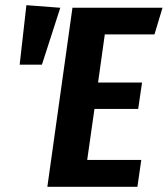

<svg xmlns="http://www.w3.org/2000/svg" viewBox="-20 -722 648 742"><path d="M608 -692 577 -589H385L359 -403H529L514 -301H345L317 -104H526L511 0H163L260 -692ZM82 -702 213 -692 142 -472H56Z"/></svg>

Font: Fira Sans Extra Condensed SemiBold
Style: Italic
Weight: 600
Width: 3
Italic angle: -8°
Designer: Carrois Corporate & Edenspiekermann AG
Foundry: Carrois Corporate GbR & Edenspiekermann AG
Version: Version 4.203